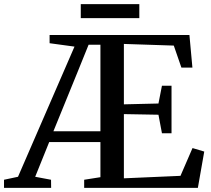

<svg xmlns="http://www.w3.org/2000/svg" viewBox="-64 -913 1024 933"><path d="M-44.5 0V-39.5L23.5 -54L298 -686.5L177 -703V-743H856.5L871 -584.5H817.5L780.5 -691.5L538 -699.5V-406L706 -410L723 -496.5H769.5V-265.5H723L706 -355.5L538 -358.5V-46.5L813 -58.5L871.5 -193.5L928.5 -176.5L897.5 0H345V-39.5L424 -52V-222.5H175L107 -54L184 -39.5L184.5 0ZM195.5 -275H424V-695.5H366.5L312.5 -562ZM613 -893V-825H328.5V-893Z"/></svg>

Font: Merriweather 60pt Medium
Style: Regular
Weight: 500
Version: Version 2.100